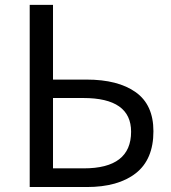

<svg xmlns="http://www.w3.org/2000/svg" viewBox="-20 -753 687 773"><path d="M99.6 0V-733.4H193.4V-432.6H328.1Q455.1 -432.6 526.4 -381.8Q597.7 -331.1 597.7 -224.6Q597.7 -111.3 526.9 -55.7Q456.1 0 329.1 0ZM193.4 -75.2H317.4Q507.8 -75.2 507.8 -222.7Q507.8 -358.4 315.4 -358.4H193.4Z"/></svg>

Font: GenYoGothic TW TTF Regular
Style: Regular
Weight: 400
Version: Version 1.300